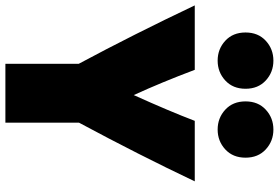

<svg xmlns="http://www.w3.org/2000/svg" viewBox="-214 -860 1059 730"><g transform="rotate(90 316.0 -494.5)"><path d="M640 -705Q540 -494 417 -265V15H193V-264Q81 -473 -29 -705H216Q263 -580 312 -473Q373 -608 410 -705ZM256.5 -975Q288 -946 288 -898Q288 -850 256.5 -821Q225 -792 181 -792Q137 -792 105.5 -821Q74 -850 74 -898Q74 -946 105.5 -975Q137 -1004 181 -1004Q225 -1004 256.5 -975ZM518.5 -975Q550 -946 550 -898Q550 -850 518.5 -821Q487 -792 443 -792Q399 -792 367.5 -821Q336 -850 336 -898Q336 -946 367.5 -975Q399 -1004 443 -1004Q487 -1004 518.5 -975Z"/></g></svg>

Font: Repo
Style: ExtraBlack
Weight: 1000
Designer: Stefan Peev
Foundry: Context Ltd
Version: Version 001.000